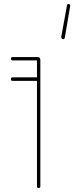

<svg xmlns="http://www.w3.org/2000/svg" viewBox="-20 -946 373 966"><path d="M44 -539Q35 -539 35 -548Q35 -557 44 -557H166V-642H44Q35 -642 35 -651Q35 -659 44 -659H168Q183 -659 183 -644V-9Q183 0 174 0Q166 0 166 -9V-539ZM317 -919Q318 -926 325 -926Q329 -926 331.5 -922.5Q334 -919 333 -915L306 -756Q304 -749 297 -749Q293 -749 290.5 -752.5Q288 -756 288 -760Z"/></svg>

Font: Libertine Sup Thin
Style: Regular
Weight: 100
Designer: Bastien Sozeau
Foundry: NBR — Bastien Sozeau
Version: Version 2.003; ttfautohint (v1.8.4.7-5d5b);gftools[0.9.33]